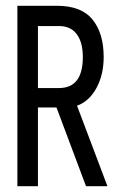

<svg xmlns="http://www.w3.org/2000/svg" viewBox="-20 -643 415 663"><path d="M40 0V-623H177Q261 -623 299.5 -575.5Q338 -528 338 -446Q338 -385 313 -339Q288 -293 246 -278L351 0H277L175 -272H111V0ZM111 -339H184Q266 -339 266 -446Q266 -497 245 -525Q224 -553 184 -553H111Z"/></svg>

Font: Inconsolata Condensed Medium
Style: Regular
Weight: 500
Width: 3
Monospace: yes
Designer: Raph Levien, Cyreal, Brenton Simpson
Foundry: Raph Levien, Cyreal, Google
Version: Version 3.100; ttfautohint (v1.8.4.7-5d5b)